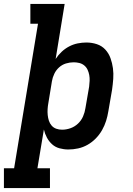

<svg xmlns="http://www.w3.org/2000/svg" viewBox="-58 -755 678 980"><path d="M-38 205V104H14L136 -634H97V-735H272L226 -454Q239 -474 256.5 -490.5Q274 -507 295 -518Q316 -529 338.5 -533.5Q361 -538 383 -538Q411 -538 436.5 -529.5Q462 -521 479.5 -502Q497 -483 506 -458Q515 -433 518.5 -406.5Q522 -380 520 -352.5Q518 -325 514 -297L495 -187Q491 -162 483.5 -138Q476 -114 463 -91Q450 -68 431 -48.5Q412 -29 389 -16Q366 -3 341 2.5Q316 8 291 8Q268 8 246 2Q224 -4 208 -18.5Q192 -33 181.5 -52.5Q171 -72 166 -94L133 104H197V205ZM259 -93Q280 -93 301.5 -100.5Q323 -108 340 -124Q357 -140 366 -161Q375 -182 378 -203L397 -313Q399 -328 399.5 -343Q400 -358 397.5 -372Q395 -386 389 -399Q383 -412 372 -421Q361 -430 347 -433.5Q333 -437 318 -437Q298 -437 278.5 -431Q259 -425 243.5 -411Q228 -397 219 -378Q210 -359 207 -340L189 -230Q186 -214 185 -198.5Q184 -183 185.5 -168Q187 -153 191.5 -139Q196 -125 205.5 -114Q215 -103 229 -98Q243 -93 259 -93Z"/></svg>

Font: Iosevka Curly Slab ExObl
Style: Bold
Weight: 700
Width: 7
Italic angle: -9°
Monospace: yes
Designer: Belleve Invis
Foundry: Belleve Invis
Version: Version 11.0.0; ttfautohint (v1.8.3)